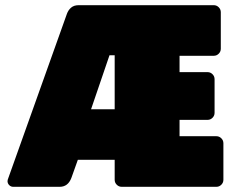

<svg xmlns="http://www.w3.org/2000/svg" viewBox="-20 -720 890 740"><path d="M210 0H31Q22 0 15.5 -6.5Q9 -13 9 -22L10 -28L238 -667Q243 -681 254 -690.5Q265 -700 283 -700H804Q815 -700 823 -692Q831 -684 831 -673V-532Q831 -521 823 -513Q815 -505 804 -505H672V-442H780Q791 -442 799 -434Q807 -426 807 -415V-285Q807 -274 799 -266Q791 -258 780 -258H672V-195H814Q825 -195 833 -187Q841 -179 841 -168V-27Q841 -16 833 -8Q825 0 814 0H449Q438 0 430 -8Q422 -16 422 -27V-104H280L255 -34Q242 0 210 0ZM422 -507H402L331 -299H422Z"/></svg>

Font: Rubik Mono One
Style: Regular
Weight: 400
Designer: Hubert and Fischer with Elvire Volk Leonovitch (Cyrillic Expansion: Cyreal)
Foundry: Hubert and Fischer with Elvire Volk Leonovitch
Version: Version 2.000